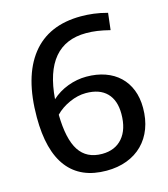

<svg xmlns="http://www.w3.org/2000/svg" viewBox="-113 -840 822 939"><g transform="rotate(-15 298.0 -370.0)"><path d="M311 11Q181 11 114.5 -74.5Q48 -160 48 -329Q48 -533 133.5 -642Q219 -751 384 -751Q415 -751 447.5 -747Q480 -743 517 -733L507 -648Q471 -657 443 -661Q415 -665 387 -665Q178 -665 157 -392Q192 -424 238.5 -441.5Q285 -459 333 -459Q385 -459 427.5 -444Q470 -429 500 -400.5Q530 -372 546 -331.5Q562 -291 562 -240Q562 -183 544.5 -136.5Q527 -90 494 -57Q461 -24 414.5 -6.5Q368 11 311 11ZM310 -382Q269 -382 226.5 -363Q184 -344 155 -314Q157 -190 195 -132Q233 -74 311 -74Q377 -74 414.5 -117.5Q452 -161 452 -239Q452 -308 415.5 -345Q379 -382 310 -382Z"/></g></svg>

Font: Encode Sans Narrow
Style: Medium
Weight: 500
Designer: Pablo Impallari, Andres Torresi
Foundry: Pablo Impallari, Andres Torresi
Version: Version 1.000; ttfautohint (v1.00) -l 8 -r 50 -G 200 -x 14 -